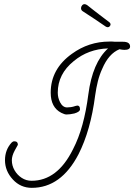

<svg xmlns="http://www.w3.org/2000/svg" viewBox="-20 -846 646 924"><path d="M133 58Q79 58 42 18Q4 -23 4 -75Q4 -125 36 -160Q42 -166 49 -166Q66 -166 66 -149Q66 -148 51 -122Q37 -96 37 -75Q37 -49 50 -26.5Q63 -4 84.5 10Q106 24 132 24Q256 24 331 -127Q359 -181 377 -247Q395 -313 405 -391Q425 -545 500 -613Q405 -610 335 -552Q258 -490 258 -400Q258 -376 269 -354Q282 -329 303 -329Q311 -329 321.5 -330.5Q332 -332 343 -336Q349 -338 352 -338Q365 -338 365 -320Q365 -308 338 -300Q316 -295 300 -295Q291 -295 275 -303Q224 -329 224 -400Q224 -514 326 -587Q407 -646 507 -646Q514 -646 520.5 -646Q527 -646 534 -645H572Q606 -645 606 -622Q606 -606 579 -606Q569 -606 555 -609Q503 -588 472 -515Q459 -487 451 -455Q443 -423 438 -387Q427 -302 407 -231.5Q387 -161 358 -104Q274 58 133 58ZM499 -715Q494 -715 489 -718Q464 -735 434.5 -755Q405 -775 378 -792Q370 -797 370 -807Q370 -814 375 -820Q380 -826 387 -826Q393 -826 400 -821Q407 -816 424 -802Q436 -793 459.5 -774.5Q483 -756 505 -740Q512 -735 512 -728Q512 -724 508 -719.5Q504 -715 499 -715Z"/></svg>

Font: Send Flowers
Style: Regular
Weight: 400
Designer: Robert E. Leuschke
Foundry: Robert E. Leuschke
Version: Version 1.010; ttfautohint (v1.8.4.7-5d5b)